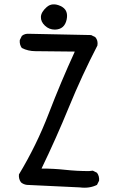

<svg xmlns="http://www.w3.org/2000/svg" viewBox="-20 -855 540 896"><path d="M352.5 19.5 105.5 7.8Q89.8 5.9 78.1 -3.9Q66.4 -19.5 68.4 -41Q150.4 -176.8 207 -324.2Q263.7 -471.7 329.1 -614.3Q179.7 -616.2 145.5 -616.2Q111.3 -616.2 82 -630.9Q70.3 -646.5 72.3 -668L82 -687.5Q95.7 -699.2 117.2 -697.3L405.3 -691.4L424.8 -681.6Q438.5 -666 434.6 -642.6Q362.3 -502.9 302.2 -356.4Q242.2 -210 173.8 -68.4Q230.5 -68.4 284.7 -62.5Q338.9 -56.6 395.5 -56.6L413.1 -58.6L432.6 -48.8Q444.3 -33.2 442.4 -11.7L432.6 7.8Q397.5 25.4 352.5 19.5ZM236.3 -716.8Q209 -716.8 189.5 -735.4Q169.9 -753.9 170.9 -776.4Q171.9 -798.8 197.8 -821.8Q223.6 -844.7 262.2 -827.1Q300.8 -809.6 291 -763.7Q281.2 -717.8 236.3 -716.8Z"/></svg>

Font: JasonHandwriting1
Style: Regular
Weight: 400
Version: Version 1.48.20